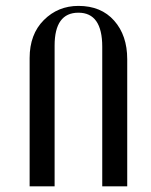

<svg xmlns="http://www.w3.org/2000/svg" viewBox="-20 -657 520 661"><path d="M418 -15.6H332V-496.1Q332 -613.3 250 -613.3Q168 -613.3 168 -500V-15.6H82V-457Q82 -539.1 130.9 -587.9Q179.7 -636.7 250 -636.7Q328.1 -636.7 373 -585.9Q418 -535.2 418 -453.1Z"/></svg>

Font: 和音 by 宁静之雨，公众号njzyshare
Style: Regular
Weight: 400
Designer: Steve Matteson
Foundry: Ascender Corporation
Version: Version 6.00;June 8, 2018;FontCreator 11.0.0.2388 32-bit